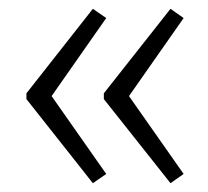

<svg xmlns="http://www.w3.org/2000/svg" viewBox="-20 -477 472 436"><path d="M40 -265.1 190.9 -457 221.2 -436 97.2 -258.8 221.2 -82 190.9 -61 40 -252ZM215.8 -265.1 367.2 -457 397 -436 272.9 -258.8 397 -82 367.2 -61 215.8 -252Z"/></svg>

Font: Zoram GWeb Light
Style: Regular
Weight: 300
Foundry: Ascender Corporation
Version: Version 1.000